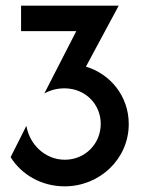

<svg xmlns="http://www.w3.org/2000/svg" viewBox="-20 -645 498 676"><path d="M207.6 11.1C330.6 11.1 433.3 -84.7 433.3 -208.3C433.3 -306.9 368.1 -384.7 282.6 -410.4L397.9 -625H54.2V-535.4H248.6L136.1 -316C157.6 -327.8 181.2 -334 206.9 -334C280.6 -334 334.7 -277.8 334.7 -209C334.7 -138.2 279.2 -82.6 208.3 -82.6C139.6 -82.6 84 -135.4 72.9 -202.1L17.4 -91.7C56.2 -29.2 127.1 11.1 207.6 11.1Z"/></svg>

Font: Afacad Medium
Style: Regular
Weight: 500
Designer: Kristian Moeller
Foundry: Dicotype
Version: Version 1.000